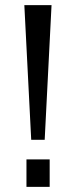

<svg xmlns="http://www.w3.org/2000/svg" viewBox="-20 -731 324 751"><path d="M154.8 -184.1 181.6 -710.9H75.2L102.1 -184.1ZM174.3 0V-107.4H83.5V0Z"/></svg>

Font: Ride
Style: Regular
Weight: 400
Version: Version 3.000